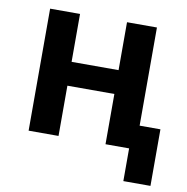

<svg xmlns="http://www.w3.org/2000/svg" viewBox="-76 -596 790 809"><g transform="rotate(10 319.0 -191.0)"><path d="M504 140V0H403V-215H202V0H74V-522H202V-317H403V-522H531V-102H620V140Z"/></g></svg>

Font: IBM Plex Sans SemiBold
Style: Regular
Weight: 600
Designer: Mike Abbink, Paul van der Laan, Pieter van Rosmalen
Foundry: Bold Monday
Version: Version 3.201